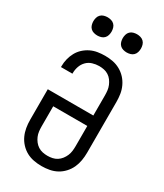

<svg xmlns="http://www.w3.org/2000/svg" viewBox="-233 -1035 965 1132"><g transform="rotate(30 250.0 -469.5)"><path d="M250 8Q223 8 196.5 3Q170 -2 147 -14.5Q124 -27 105.5 -47Q87 -67 76 -91Q65 -115 60.5 -141.5Q56 -168 56 -195V-403H366V-540Q366 -557 364 -573.5Q362 -590 355.5 -605.5Q349 -621 339 -634.5Q329 -648 315 -657Q301 -666 284.5 -669.5Q268 -673 251 -673Q228 -673 205.5 -666Q183 -659 167 -642.5Q151 -626 143.5 -604Q136 -582 136 -559V-555H58V-561Q58 -586 64 -610.5Q70 -635 82 -657Q94 -679 112.5 -696Q131 -713 153.5 -724Q176 -735 201 -739Q226 -743 251 -743Q278 -743 304 -738Q330 -733 353.5 -720Q377 -707 395 -687.5Q413 -668 424.5 -643.5Q436 -619 440 -593Q444 -567 444 -540V-195Q444 -168 439.5 -141.5Q435 -115 424 -91Q413 -67 394.5 -47Q376 -27 353 -14.5Q330 -2 303.5 3Q277 8 250 8ZM250 -62Q267 -62 283.5 -65.5Q300 -69 314 -78Q328 -87 338.5 -100.5Q349 -114 355.5 -129.5Q362 -145 364 -161.5Q366 -178 366 -195V-332H134V-195Q134 -178 136 -161.5Q138 -145 144.5 -129.5Q151 -114 161.5 -100.5Q172 -87 186 -78Q200 -69 216.5 -65.5Q233 -62 250 -62ZM350 -823Q338 -823 325.5 -826.5Q313 -830 304 -839Q295 -848 291.5 -860.5Q288 -873 288 -885Q288 -897 291.5 -909.5Q295 -922 304 -931Q313 -940 325.5 -943.5Q338 -947 350 -947Q362 -947 374.5 -943.5Q387 -940 396 -931Q405 -922 408.5 -909.5Q412 -897 412 -885Q412 -873 408.5 -860.5Q405 -848 396 -839Q387 -830 374.5 -826.5Q362 -823 350 -823ZM150 -823Q138 -823 125.5 -826.5Q113 -830 104 -839Q95 -848 91.5 -860.5Q88 -873 88 -885Q88 -897 91.5 -909.5Q95 -922 104 -931Q113 -940 125.5 -943.5Q138 -947 150 -947Q162 -947 174.5 -943.5Q187 -940 196 -931Q205 -922 208.5 -909.5Q212 -897 212 -885Q212 -873 208.5 -860.5Q205 -848 196 -839Q187 -830 174.5 -826.5Q162 -823 150 -823Z"/></g></svg>

Font: Iosevka Custom
Style: Regular
Weight: 400
Monospace: yes
Designer: Belleve Invis
Foundry: Belleve Invis
Version: Version 32.5.0; ttfautohint (v1.8.4)